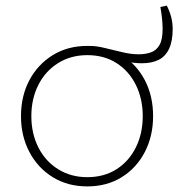

<svg xmlns="http://www.w3.org/2000/svg" viewBox="-20 -660 652 686"><path d="M487 -434Q474 -434 460 -435.5Q446 -437 431 -440L301 -496Q324 -496 354.5 -488.5Q385 -481 417 -473.5Q449 -466 475 -466Q500 -466 519.5 -473Q539 -480 550 -499.5Q561 -519 561 -556Q561 -573 559 -593Q557 -613 553 -635L576 -640Q587 -618 592 -597.5Q597 -577 597 -557Q597 -513 584 -485.5Q571 -458 546.5 -446Q522 -434 487 -434ZM292 6Q222 6 168.5 -27Q115 -60 85 -117Q55 -174 55 -245Q55 -317 85 -373.5Q115 -430 168.5 -463Q222 -496 292 -496Q362 -496 415 -463Q468 -430 497.5 -373.5Q527 -317 527 -245Q527 -174 497.5 -117Q468 -60 415 -27Q362 6 292 6ZM292 -27Q352 -27 396.5 -55.5Q441 -84 465.5 -133.5Q490 -183 490 -245Q490 -307 465.5 -356.5Q441 -406 396.5 -434.5Q352 -463 292 -463Q233 -463 187.5 -434.5Q142 -406 117 -356.5Q92 -307 92 -245Q92 -183 117 -133.5Q142 -84 187.5 -55.5Q233 -27 292 -27Z"/></svg>

Font: REM Thin
Style: Regular
Weight: 250
Designer: Octavio Pardo
Foundry: Ashler Design
Version: Version 1.005;gftools[0.9.28]